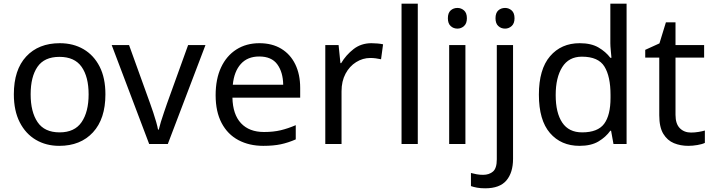

<svg xmlns="http://www.w3.org/2000/svg" viewBox="-20 -780 3860 1040"><path d="M551 -269Q551 -136 483.5 -63Q416 10 301 10Q230 10 174.5 -22.5Q119 -55 87 -117.5Q55 -180 55 -269Q55 -402 122 -474Q189 -546 304 -546Q377 -546 432.5 -513.5Q488 -481 519.5 -419.5Q551 -358 551 -269ZM146 -269Q146 -174 183.5 -118.5Q221 -63 303 -63Q384 -63 422 -118.5Q460 -174 460 -269Q460 -364 422 -418Q384 -472 302 -472Q220 -472 183 -418Q146 -364 146 -269Z M788 0 585 -536H679L793 -220Q801 -198 810 -171Q819 -144 826 -119.5Q833 -95 836 -78H840Q844 -95 851.5 -120Q859 -145 868.5 -172Q878 -199 885 -220L999 -536H1093L889 0Z M1385 -546Q1454 -546 1503.5 -516Q1553 -486 1579.5 -431.5Q1606 -377 1606 -304V-251H1239Q1241 -160 1285.5 -112.5Q1330 -65 1410 -65Q1461 -65 1500.5 -74.5Q1540 -84 1582 -102V-25Q1541 -7 1501 1.5Q1461 10 1406 10Q1330 10 1271.5 -21Q1213 -52 1180.5 -113.5Q1148 -175 1148 -264Q1148 -352 1177.5 -415Q1207 -478 1260.5 -512Q1314 -546 1385 -546ZM1384 -474Q1321 -474 1284.5 -433.5Q1248 -393 1241 -321H1514Q1513 -389 1482 -431.5Q1451 -474 1384 -474Z M1992 -546Q2007 -546 2024.5 -544.5Q2042 -543 2055 -540L2044 -459Q2031 -462 2015.5 -464Q2000 -466 1986 -466Q1945 -466 1909 -443.5Q1873 -421 1851.5 -380.5Q1830 -340 1830 -286V0H1742V-536H1814L1824 -438H1828Q1854 -482 1895 -514Q1936 -546 1992 -546Z M2243 0H2155V-760H2243Z M2458 -737Q2478 -737 2493.5 -723.5Q2509 -710 2509 -681Q2509 -653 2493.5 -639Q2478 -625 2458 -625Q2436 -625 2421 -639Q2406 -653 2406 -681Q2406 -710 2421 -723.5Q2436 -737 2458 -737ZM2501 -536V0H2413V-536Z M2664 -681Q2664 -710 2679 -723.5Q2694 -737 2716 -737Q2736 -737 2751.5 -723.5Q2767 -710 2767 -681Q2767 -653 2751.5 -639Q2736 -625 2716 -625Q2694 -625 2679 -639Q2664 -653 2664 -681ZM2608 240Q2583 240 2564 236.5Q2545 233 2531 228V157Q2546 161 2562 164Q2578 167 2597 167Q2629 167 2650 149.5Q2671 132 2671 83V-536H2759V80Q2759 155 2723 197.5Q2687 240 2608 240Z M3119 10Q3019 10 2959 -59.5Q2899 -129 2899 -267Q2899 -405 2959.5 -475.5Q3020 -546 3120 -546Q3182 -546 3221.5 -523Q3261 -500 3286 -467H3292Q3291 -480 3288.5 -505.5Q3286 -531 3286 -546V-760H3374V0H3303L3290 -72H3286Q3262 -38 3222 -14Q3182 10 3119 10ZM3133 -63Q3218 -63 3252.5 -109.5Q3287 -156 3287 -250V-266Q3287 -366 3254 -419.5Q3221 -473 3132 -473Q3061 -473 3025.5 -416.5Q2990 -360 2990 -265Q2990 -169 3025.5 -116Q3061 -63 3133 -63Z M3723 -62Q3743 -62 3764 -65.5Q3785 -69 3798 -73V-6Q3784 1 3758 5.5Q3732 10 3708 10Q3666 10 3630.5 -4.5Q3595 -19 3573 -55Q3551 -91 3551 -156V-468H3475V-510L3552 -545L3587 -659H3639V-536H3794V-468H3639V-158Q3639 -109 3662.5 -85.5Q3686 -62 3723 -62Z"/></svg>

Font: Noto Znamenny Musical Notation
Style: Regular
Weight: 400
Version: Version 1.003; ttfautohint (v1.8.4.7-5d5b)